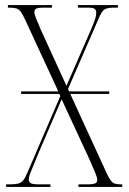

<svg xmlns="http://www.w3.org/2000/svg" viewBox="-20 -734 506 754"><path d="M4 0V-10H13Q36 -10 49 -12.5Q62 -15 70.5 -25Q79 -35 88 -57L217 -357L213 -365H63V-375H209L79 -656Q69 -678 61.5 -688Q54 -698 44 -701Q34 -704 16 -704H11V-714H184V-704H153Q128 -704 121.5 -699.5Q115 -695 115 -686Q115 -678 122.5 -659.5Q130 -641 140 -618L241 -397L337 -617Q347 -640 352.5 -656Q358 -672 358 -684Q358 -693 352.5 -698.5Q347 -704 324 -704H286V-714H443V-704H427Q402 -704 390.5 -697Q379 -690 366 -658L247 -384L252 -375H409V-365H256L397 -58Q412 -25 422 -17.5Q432 -10 455 -10H460V0H288V-10H320Q348 -10 355 -14.5Q362 -19 362 -27Q362 -36 354.5 -54.5Q347 -73 330 -111L222 -344L130 -130Q111 -82 102 -61.5Q93 -41 93 -30Q93 -20 100 -15Q107 -10 135 -10H178V0Z"/></svg>

Font: Noto Serif Display ExtraCondensed ExtraLight
Style: Regular
Weight: 200
Width: 2
Designer: Monotype Design Team
Foundry: Monotype Imaging Inc.
Version: Version 2.009